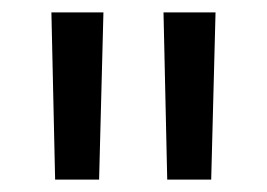

<svg xmlns="http://www.w3.org/2000/svg" viewBox="-20 -720 431 310"><path d="M63 -700H147L140 -430H69ZM244 -700H328L321 -430H250Z"/></svg>

Font: Montserrat Alternates Medium
Style: Regular
Weight: 500
Designer: Julieta Ulanovsky
Foundry: Julieta Ulanovsky
Version: Version 7.200